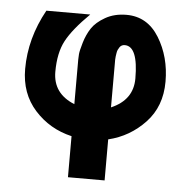

<svg xmlns="http://www.w3.org/2000/svg" viewBox="-49 -531 736 741"><g transform="rotate(5 319.5 -161.0)"><path d="M40 -241Q40 -360 102 -472H272Q208 -409 182.5 -361.5Q157 -314 157 -240Q157 -156 241 -122V-295Q241 -303 242 -316Q243 -329 252.5 -361Q262 -393 278.5 -418Q295 -443 330 -463Q365 -483 412 -483Q493 -483 538.5 -409Q584 -335 584 -239Q584 -143 525 -80.5Q466 -18 383 2V161H241V2Q155 -18 97.5 -82Q40 -146 40 -241ZM383 -122Q467 -158 467 -241Q467 -366 415 -366Q409 -366 404 -363.5Q399 -361 395.5 -356Q392 -351 389.5 -345.5Q387 -340 386 -333Q385 -326 384 -320Q383 -314 383 -307Q383 -300 383 -295.5Q383 -291 383 -286V-282Z"/></g></svg>

Font: Coval
Style: Heavy
Weight: 900
Foundry: Context Ltd
Version: Version 001.000